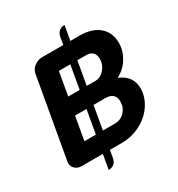

<svg xmlns="http://www.w3.org/2000/svg" viewBox="-208 -939 1094 1178"><g transform="rotate(-30 338.5 -350.0)"><path d="M636 -235Q636 -173 599.5 -118.5Q563 -64 501 -32Q439 0 368 0H284L275 52Q266 103 216 103L234 0H84Q57 0 39 -16.5Q21 -33 21 -57Q21 -64 22 -67L122 -633Q127 -661 152 -680.5Q177 -700 208 -700H358L367 -753Q372 -777 387 -790Q402 -803 426 -803L408 -700H473Q561 -700 610.5 -657.5Q660 -615 660 -541Q660 -486 630 -436.5Q600 -387 550 -361L549 -357Q590 -341 613 -309.5Q636 -278 636 -235ZM226 -411H307L336 -576H255ZM510 -515Q510 -544 494 -560Q478 -576 449 -576H386L357 -411H420Q455 -411 482.5 -442.5Q510 -474 510 -515ZM256 -124 285 -289H204L175 -124ZM488 -227Q488 -257 470 -273Q452 -289 418 -289H335L306 -124H389Q432 -124 460 -153Q488 -182 488 -227Z"/></g></svg>

Font: K2D ExtraBold
Style: Italic
Weight: 800
Italic angle: -10°
Designer: Katatrad Aksorn Co.,Ltd.
Foundry: Cadson Demak Co.,Ltd.
Version: Version 1.000; ttfautohint (v1.6)